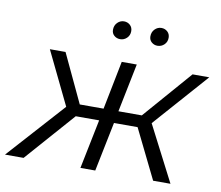

<svg xmlns="http://www.w3.org/2000/svg" viewBox="-115 -811 1042 905"><g transform="rotate(10 406.5 -358.0)"><path d="M673 0 557 -236H444L396 0H325L373 -236H261L53 0H-36L209 -272L86 -526H161L270 -294H384L430 -526H502L455 -294H567L769 -526H849L619 -266L756 0ZM582 -630Q566 -630 554 -640.5Q542 -651 542 -668Q542 -689 555.5 -702.5Q569 -716 587 -716Q604 -716 616 -705Q628 -694 628 -676Q628 -656 614.5 -643Q601 -630 582 -630ZM404 -630Q387 -630 375 -640.5Q363 -651 363 -668Q363 -689 376.5 -702.5Q390 -716 408 -716Q425 -716 437 -705Q449 -694 449 -676Q449 -656 435.5 -643Q422 -630 404 -630Z"/></g></svg>

Font: Montserrat
Style: Italic
Weight: 400
Italic angle: -11.3°
Designer: Julieta Ulanovsky
Foundry: Julieta Ulanovsky
Version: Version 9.000; ttfautohint (v1.8.4.7-5d5b)